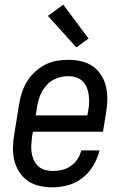

<svg xmlns="http://www.w3.org/2000/svg" viewBox="-20 -794 540 822"><path d="M206 8Q177 8 149.5 2Q122 -4 100 -19Q78 -34 63 -57Q48 -80 41.5 -106.5Q35 -133 35.5 -162Q36 -191 41 -219L62 -349Q66 -374 74 -398.5Q82 -423 96 -445.5Q110 -468 130 -486.5Q150 -505 173.5 -517Q197 -529 222.5 -533.5Q248 -538 273 -538Q301 -538 328.5 -531.5Q356 -525 377.5 -510Q399 -495 413.5 -472Q428 -449 434 -422.5Q440 -396 439.5 -367.5Q439 -339 434 -311L421 -230H121L117 -208Q115 -191 114 -173.5Q113 -156 115.5 -139.5Q118 -123 125 -108Q132 -93 144 -82Q156 -71 172.5 -66.5Q189 -62 206 -62Q226 -62 245.5 -66.5Q265 -71 282.5 -83Q300 -95 311.5 -112.5Q323 -130 328 -150H406Q398 -117 380 -86Q362 -55 334 -33Q306 -11 272.5 -1.5Q239 8 206 8ZM133 -300H354L358 -322Q361 -339 361.5 -356.5Q362 -374 359.5 -390.5Q357 -407 350.5 -422Q344 -437 332.5 -447.5Q321 -458 305 -463Q289 -468 271 -468Q255 -468 238.5 -464Q222 -460 207 -451.5Q192 -443 180 -430Q168 -417 159.5 -401.5Q151 -386 146.5 -370Q142 -354 139 -338ZM307 -591 185 -726 251 -774 359 -629Z"/></svg>

Font: Iosevka Slab Oblique
Style: Regular
Weight: 400
Italic angle: -9°
Monospace: yes
Designer: Belleve Invis
Foundry: Belleve Invis
Version: Version 11.1.1; ttfautohint (v1.8.3)